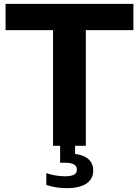

<svg xmlns="http://www.w3.org/2000/svg" viewBox="-20 -760 724 1001"><path d="M371.5 0V42.5Q418.5 48.5 442.2 70.8Q466 93 466 129.5Q466 173 430.5 197Q395 221 327.5 221Q270 221 221.5 204V142.5Q269 159 320 159Q350.5 159 365.8 150.8Q381 142.5 381 124.5Q381 88.5 320 88.5H293.5V0H256.5V-603H9V-740H675.5V-603H427.5V0Z"/></svg>

Font: Encode Sans Semi Expanded
Style: Bold
Weight: 700
Width: 6
Designer: Multiple Designers
Foundry: Impallari Type
Version: Version 2.000